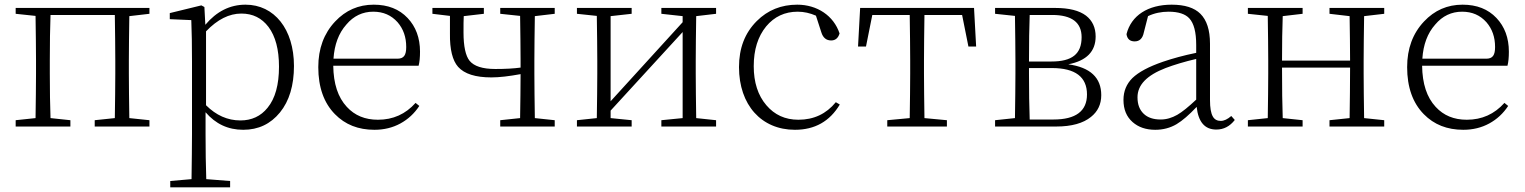

<svg xmlns="http://www.w3.org/2000/svg" viewBox="-20 -541 6521 821"><path d="M281 0V-27L196 -36C194 -91 193 -155 193 -226V-282C193 -357 194 -422 196 -477H471C472 -404 473 -339 473 -282V-226C473 -173 472 -109 471 -36L385 -27V0H619V-27L533 -36C532 -109 531 -173 531 -226V-282C531 -335 532 -399 533 -472L619 -482V-507H47V-482L132 -473C133 -400 134 -336 134 -282V-226C134 -173 133 -109 132 -36L47 -27V0Z M964 260V233L862 225C860 166 859 102 859 32V-61C902 -11 955 14 1020 14C1085 14 1137 -11 1177 -60C1217 -109 1237 -176 1237 -259C1237 -416 1153 -521 1030 -521C963 -521 906 -492 858 -435L854 -511L841 -518L706 -485V-459L798 -455C800 -405 801 -346 801 -278V33C801 82 800 146 799 225L708 233V260ZM1008 -26C953 -26 904 -48 861 -91V-407C910 -458 960 -483 1012 -483C1061 -483 1099 -464 1128 -426C1158 -386 1173 -329 1173 -256C1173 -179 1157 -120 1124 -80C1095 -44 1056 -26 1008 -26Z M1581 14C1622 14 1659 5 1692 -13C1725 -31 1752 -56 1773 -88L1757 -101C1714 -53 1661 -29 1596 -29C1541 -29 1497 -47 1463 -84C1425 -125 1406 -183 1405 -260H1770C1774 -275 1776 -295 1776 -320C1776 -379 1758 -427 1723 -464C1687 -502 1639 -521 1578 -521C1513 -521 1458 -497 1413 -449C1365 -398 1341 -333 1341 -254C1341 -168 1365 -101 1412 -53C1456 -8 1512 14 1581 14ZM1406 -290C1410 -350 1428 -399 1461 -436C1492 -473 1531 -491 1576 -491C1619 -491 1653 -476 1680 -446C1705 -417 1717 -382 1717 -340C1717 -305 1707 -290 1679 -290Z M2352 0V-27L2267 -36C2266 -109 2265 -173 2265 -226V-282C2265 -337 2266 -400 2267 -472L2352 -482V-507H2119V-482L2204 -473C2205 -400 2206 -336 2206 -282V-252C2177 -248 2141 -246 2098 -246C2043 -246 2007 -258 1988 -281C1971 -302 1962 -343 1962 -402C1962 -433 1962 -457 1963 -472L2049 -482V-507H1829V-482L1904 -473V-397C1903 -330 1915 -282 1939 -255C1966 -225 2013 -210 2081 -210C2116 -210 2157 -215 2206 -224C2206 -168 2205 -105 2204 -36L2119 -27V0Z M2681 0V-27L2591 -36V-68L2899 -404V-36L2808 -27V0H3042V-27L2957 -36C2956 -109 2955 -173 2955 -226V-282C2955 -337 2956 -400 2957 -472L3042 -482V-507H2808V-482L2899 -472V-446L2591 -108V-472L2681 -482V-507H2447V-482L2532 -473C2533 -400 2534 -336 2534 -282V-226C2534 -173 2533 -109 2532 -36L2447 -27V0Z M3379 14C3464 14 3528 -22 3571 -94L3554 -104C3513 -54 3460 -29 3394 -29C3337 -29 3292 -50 3257 -91C3221 -133 3203 -189 3203 -258C3203 -329 3221 -385 3256 -428C3291 -470 3336 -491 3391 -491C3418 -491 3444 -485 3469 -474L3492 -403C3499 -380 3513 -368 3534 -368C3552 -368 3564 -378 3570 -398C3545 -474 3474 -521 3389 -521C3321 -521 3263 -498 3216 -451C3165 -400 3140 -335 3140 -254C3140 -92 3236 14 3379 14Z M4029 0V-27L3933 -36C3932 -109 3931 -173 3931 -226V-282C3931 -339 3932 -404 3933 -477H4094L4121 -342H4154L4145 -507H3658L3649 -342H3683L3710 -477H3870C3871 -404 3872 -339 3872 -282V-226C3872 -173 3871 -109 3870 -36L3774 -27V0Z M4497 0C4562 0 4612 -14 4645 -41C4674 -64 4689 -95 4689 -134C4689 -209 4642 -253 4548 -266C4626 -281 4665 -321 4665 -385C4665 -423 4651 -453 4624 -474C4595 -496 4551 -507 4493 -507H4235V-482L4320 -473C4321 -400 4322 -336 4322 -282V-226C4322 -173 4321 -109 4320 -36L4235 -27V0ZM4383 -30C4381 -85 4380 -151 4380 -226V-250H4478C4578 -250 4628 -212 4628 -137C4628 -66 4580 -30 4485 -30ZM4380 -278C4380 -359 4381 -425 4383 -477H4479C4563 -477 4605 -445 4605 -382C4605 -310 4564 -278 4476 -278Z M4920 14C4953 14 4984 6 5011 -10C5036 -25 5064 -49 5097 -84C5104 -19 5132 13 5181 13C5213 13 5239 -1 5260 -28L5245 -45C5229 -31 5214 -24 5200 -24C5185 -24 5173 -30 5166 -43C5158 -57 5154 -80 5154 -113V-354C5154 -413 5140 -455 5113 -482C5087 -508 5046 -521 4990 -521C4889 -521 4817 -475 4797 -395C4800 -374 4812 -364 4832 -364C4853 -364 4866 -377 4871 -402L4889 -472C4916 -485 4946 -491 4977 -491C5019 -491 5049 -481 5066 -462C5085 -441 5095 -404 5095 -349V-315C5041 -304 4994 -291 4953 -277C4892 -256 4849 -233 4822 -207C4797 -182 4784 -151 4784 -114C4784 -73 4797 -42 4823 -19C4848 3 4880 14 4920 14ZM4943 -30C4912 -30 4888 -38 4871 -54C4853 -71 4844 -94 4844 -125C4844 -178 4884 -219 4964 -250C5001 -264 5044 -277 5095 -289V-115C5062 -84 5035 -62 5014 -50C4991 -37 4968 -30 4943 -30Z M5550 0V-27L5465 -36C5463 -91 5462 -163 5462 -252H5753C5753 -181 5752 -109 5751 -36L5665 -27V0H5899V-27L5813 -36C5812 -109 5811 -173 5811 -226V-282C5811 -335 5812 -399 5813 -472L5899 -482V-507H5665V-482L5751 -472C5752 -401 5753 -338 5753 -282H5462C5462 -356 5463 -419 5465 -472L5550 -482V-507H5316V-482L5401 -473C5402 -400 5403 -336 5403 -282V-226C5403 -173 5402 -109 5401 -36L5316 -27V0Z M6237 14C6278 14 6315 5 6348 -13C6381 -31 6408 -56 6429 -88L6413 -101C6370 -53 6317 -29 6252 -29C6197 -29 6153 -47 6119 -84C6081 -125 6062 -183 6061 -260H6426C6430 -275 6432 -295 6432 -320C6432 -379 6414 -427 6379 -464C6343 -502 6295 -521 6234 -521C6169 -521 6114 -497 6069 -449C6021 -398 5997 -333 5997 -254C5997 -168 6021 -101 6068 -53C6112 -8 6168 14 6237 14ZM6062 -290C6066 -350 6084 -399 6117 -436C6148 -473 6187 -491 6232 -491C6275 -491 6309 -476 6336 -446C6361 -417 6373 -382 6373 -340C6373 -305 6363 -290 6335 -290Z"/></svg>

Font: AllPunType ExtraLight
Style: Regular
Weight: 280
Version: 1.0